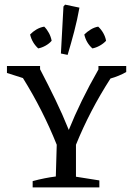

<svg xmlns="http://www.w3.org/2000/svg" viewBox="-20 -809 573 829"><path d="M121 0V-27Q173 -41 221 -47L225 -184Q165 -334 79 -472L10 -494V-524H153V-510Q188 -443 219 -379Q250 -315 277 -248Q302 -310 333.5 -374.5Q365 -439 405 -509V-524H525V-498Q493 -480 457 -470Q412 -400 375 -329Q338 -258 308 -184V-46L409 -30V0ZM272 -572 243 -578 254 -781 261 -789 323 -776Q314 -725 300.5 -673.5Q287 -622 272 -572ZM171 -694Q183 -682 191.5 -666Q200 -650 203 -633Q193 -621 177 -612Q161 -603 145 -600Q118 -625 110 -660Q121 -672 137 -681.5Q153 -691 171 -694ZM404 -694Q417 -682 426 -666Q435 -650 438 -633Q427 -621 411 -612Q395 -603 379 -600Q352 -624 344 -660Q356 -672 371.5 -681.5Q387 -691 404 -694Z"/></svg>

Font: Piazzolla SC
Style: Regular
Weight: 400
Designer: Juan Pablo del Peral
Foundry: Huerta Tipografica
Version: Version 1.330